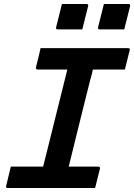

<svg xmlns="http://www.w3.org/2000/svg" viewBox="-20 -941 672 961"><path d="M456 0H19Q7 0 11 -11Q17 -37 22.5 -59Q28 -81 34 -107H196Q200 -122 204 -140Q208 -158 212 -171Q238 -276 264.5 -382Q291 -488 317 -593H168Q163 -593 161 -596.5Q159 -600 160 -604Q167 -630 172 -652Q177 -674 183 -700H621Q633 -700 629 -689Q622 -663 617 -641Q612 -619 605 -593H445Q442 -579 438 -563Q434 -547 430 -535Q403 -428 376.5 -320.5Q350 -213 324 -107H472Q477 -107 479.5 -103.5Q482 -100 480 -96Q473 -70 468 -48Q463 -26 456 0ZM290 -921H413Q424 -921 421 -910L392 -794H269Q258 -794 261 -805ZM500 -921H623Q634 -921 631 -910L602 -794H479Q468 -794 471 -805Z"/></svg>

Font: Recursive Mn Lnr St SmB
Style: Italic
Weight: 600
Italic angle: -15°
Monospace: yes
Version: Version 1.079;hotconv 1.0.112;makeotfexe 2.5.65598; ttfautoh